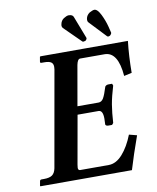

<svg xmlns="http://www.w3.org/2000/svg" viewBox="-91 -900 790 969"><g transform="rotate(-10 304.5 -415.0)"><path d="M37.1 0 35.2 -2 39.1 -23.9Q40 -32.7 47.9 -33.2H61Q89.8 -33.2 103.5 -43.2Q117.2 -53.2 122.1 -77.1L209 -568.8Q210 -575.7 210 -581.5Q210 -598.6 199.2 -605.7Q188.5 -612.8 164.1 -612.8H149.9Q142.1 -612.8 144 -621.1L147.9 -644L150.9 -646H599.1Q590.3 -570.8 589.8 -483.9L549.8 -475.1Q540 -600.1 471.2 -600.1H346.2Q333 -600.1 327.1 -570.8L291 -365.2H398.9Q415 -365.2 424.6 -381.6Q434.1 -397.9 445.8 -436Q445.8 -439 450.9 -442.9Q456.1 -446.8 462.9 -446.8H482.9L486.8 -437Q470.7 -383.8 463.9 -344.2Q457 -302.2 454.1 -251L446.8 -242.2H426.8Q419.9 -242.2 416 -245.6Q412.1 -249 413.1 -252Q414.1 -270.5 414.1 -280.3Q414.1 -322.8 392.1 -323.2H284.2L240.2 -75.2Q238.8 -65.9 238.3 -59.1Q238.3 -46.4 248 -45.9H395Q433.1 -45.9 466.1 -83Q499 -120.1 522 -179.2L562 -168.9Q527.8 -73.7 505.9 0ZM300.8 -814.9Q315.9 -824.7 326.2 -825.2Q346.2 -825.2 351.1 -813L395 -699.2Q395.5 -697.8 396 -695.8Q396 -690.9 389.2 -684.1Q380.4 -681.2 378.9 -681.2Q374 -681.2 372.1 -683.1L287.1 -767.1Q282.2 -772 282.2 -779.8Q282.2 -780.8 282.7 -783.4Q283.2 -786.1 283.2 -787.1Q286.6 -805.2 300.8 -814.9ZM434.1 -820.8Q450.2 -829.6 459 -830.1Q475.1 -830.1 491 -798.1Q506.8 -766.1 515.1 -733.9L522.9 -702.1V-699.2Q521 -693.4 515.1 -688Q509.3 -685.1 506.8 -685.1Q502 -685.1 500 -687L418.9 -772.9Q413.1 -778.8 415 -792Q418 -809.6 434.1 -820.8Z"/></g></svg>

Font: Linux Libertine O
Style: Semibold Italic
Weight: 600
Italic angle: -11.5°
Designer: Philipp H. Poll
Foundry: Philipp H. Poll
Version: Version 5.1.2